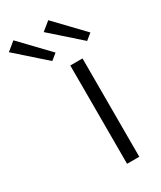

<svg xmlns="http://www.w3.org/2000/svg" viewBox="-380 -984 893 1062"><g transform="rotate(-30 66.5 -453.0)"><path d="M179 0H101V-628H179ZM27 -699 -156.5 -861.5 -102 -906 66 -730.5ZM249.5 -699 66 -861.5 120.5 -906 288.5 -730.5Z"/></g></svg>

Font: Betina Sans
Style: Regular
Weight: 400
Designer: Jonathan Pinhorn (font) & Cristiano Sobral (main changes)
Version: Version 2.001;April 28, 2021;FontCreator 13.0.0.2655 32-bit;